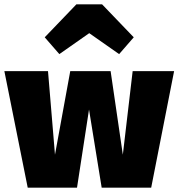

<svg xmlns="http://www.w3.org/2000/svg" viewBox="-25 -860 818 880"><path d="M773 -534 668 0H441L383 -358L328 0H102L-5 -534H195L227 -151L297 -534H482L538 -151L583 -534ZM247 -612 180 -689 325 -840H443L588 -689L521 -612L384 -708Z"/></svg>

Font: Fira Sans Black
Style: Regular
Weight: 900
Designer: Carrois Corporate & Edenspiekermann AG
Foundry: Carrois Corporate GbR & Edenspiekermann AG
Version: Version 4.203